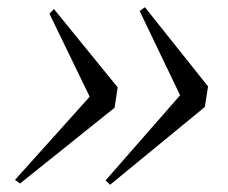

<svg xmlns="http://www.w3.org/2000/svg" viewBox="-20 -578 632 532"><path d="M285 -66 272.5 -78 479 -314 367 -547.5 381.5 -558 556.5 -338.5 547.5 -281.5ZM35.5 -69.5 21.5 -79.5 228.5 -310 117 -540 129.5 -553 306 -336 297.5 -279.5Z"/></svg>

Font: Merriweather 144pt Light
Style: Italic
Weight: 300
Italic angle: -7.8°
Version: Version 2.101